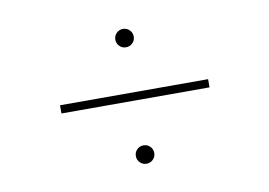

<svg xmlns="http://www.w3.org/2000/svg" viewBox="-51 -548 738 526"><g transform="rotate(-10 318.0 -284.5)"><path d="M524.1 -272.7H112.2V-295.5H524.1ZM318.2 -96.6Q307.5 -96.6 300.1 -104Q292.6 -111.5 292.6 -122.2Q292.6 -132.8 300.1 -140.3Q307.5 -147.7 318.2 -147.7Q328.8 -147.7 336.3 -140.3Q343.8 -132.8 343.8 -122.2Q343.8 -111.5 336.3 -104Q328.8 -96.6 318.2 -96.6ZM318.2 -420.5Q307.5 -420.5 300.1 -427.9Q292.6 -435.4 292.6 -446Q292.6 -456.7 300.1 -464.1Q307.5 -471.6 318.2 -471.6Q328.8 -471.6 336.3 -464.1Q343.8 -456.7 343.8 -446Q343.8 -435.4 336.3 -427.9Q328.8 -420.5 318.2 -420.5Z"/></g></svg>

Font: Linik Sans Thin
Style: Regular
Weight: 100
Designer: Fonts by Rasmus Andersson / Changes by Cristiano Sobral with parts from Marc Monis
Foundry: rsms
Version: Version 3.020; ttfautohint (v1.6)